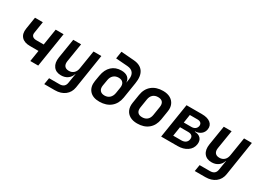

<svg xmlns="http://www.w3.org/2000/svg" viewBox="-16 -1606 3632 2651"><g transform="rotate(30 1800.0 -280.0)"><path d="M348 0 376 -177H239Q148 -177 104.5 -225.5Q61 -274 75 -360L105 -550H230L201 -366Q195 -330 215 -310Q235 -290 276 -290H394L435 -550H561L474 0Z M674 180 691 76H856Q942 76 954 -3L961 -46L979 -155H976Q959 -101 916 -70.5Q873 -40 812 -40Q731 -40 691 -94Q651 -148 665 -239L715 -550H840L792 -252Q785 -202 807 -175Q829 -148 875 -148Q921 -148 952 -176Q983 -204 991 -256L1038 -550H1163L1077 0Q1063 84 1000.5 132Q938 180 842 180Z M1454 10Q1348 11 1295.5 -48.5Q1243 -108 1259 -208L1275 -302Q1292 -404 1352.5 -460Q1413 -516 1506 -516Q1570 -516 1606.5 -486.5Q1643 -457 1645 -403L1654 -460Q1665 -526 1637 -565.5Q1609 -605 1543 -610L1356 -624L1374 -740L1579 -724Q1686 -716 1732 -648.5Q1778 -581 1758 -460L1718 -208Q1701 -105 1632 -48Q1563 9 1454 10ZM1472 -99Q1521 -99 1552.5 -128Q1584 -157 1593 -208L1608 -302Q1616 -353 1593 -382Q1570 -411 1521 -411Q1472 -411 1440 -382Q1408 -353 1400 -302L1384 -208Q1376 -157 1399.5 -128Q1423 -99 1472 -99Z M2054 10Q1985 10 1938 -17Q1891 -44 1870.5 -92.5Q1850 -141 1860 -206L1882 -344Q1898 -447 1967 -503.5Q2036 -560 2145 -560Q2214 -560 2261 -533Q2308 -506 2329 -457.5Q2350 -409 2339 -345L2317 -206Q2300 -103 2231.5 -46.5Q2163 10 2054 10ZM2072 -99Q2121 -99 2152.5 -126.5Q2184 -154 2192 -206L2214 -344Q2222 -396 2199.5 -423.5Q2177 -451 2127 -451Q2078 -451 2046.5 -423.5Q2015 -396 2007 -344L1985 -206Q1977 -154 1999.5 -126.5Q2022 -99 2072 -99Z M2434 0 2521 -550H2767Q2858 -550 2905 -511.5Q2952 -473 2942 -409Q2934 -359 2896.5 -328.5Q2859 -298 2804 -296L2803 -290Q2866 -289 2898 -253Q2930 -217 2921 -157Q2910 -85 2848.5 -42.5Q2787 0 2694 0ZM2608 -324H2729Q2766 -324 2789 -341.5Q2812 -359 2818 -390Q2822 -421 2804 -438.5Q2786 -456 2749 -456H2628ZM2572 -94H2702Q2743 -94 2769 -113.5Q2795 -133 2800 -168Q2806 -203 2786 -222.5Q2766 -242 2725 -242H2595Z M3074 180 3091 76H3256Q3342 76 3354 -3L3361 -46L3379 -155H3376Q3359 -101 3316 -70.5Q3273 -40 3212 -40Q3131 -40 3091 -94Q3051 -148 3065 -239L3115 -550H3240L3192 -252Q3185 -202 3207 -175Q3229 -148 3275 -148Q3321 -148 3352 -176Q3383 -204 3391 -256L3438 -550H3563L3477 0Q3463 84 3400.5 132Q3338 180 3242 180Z"/></g></svg>

Font: JetBrains Mono NL
Style: Bold Italic
Weight: 700
Italic angle: -9°
Designer: Philipp Nurullin, Konstantin Bulenkov
Foundry: JetBrains
Version: Version 2.304; ttfautohint (v1.8.4.7-5d5b)